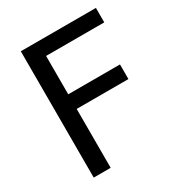

<svg xmlns="http://www.w3.org/2000/svg" viewBox="-169 -820 866 932"><g transform="rotate(-30 264.0 -354.0)"><path d="M85 -708H506V-627H180V-412H470V-330H180V0H85Z"/></g></svg>

Font: Telex
Style: Regular
Weight: 400
Designer: Andres Torresi
Foundry: Andres Torresi
Version: Version 1.100